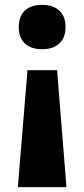

<svg xmlns="http://www.w3.org/2000/svg" viewBox="-20 -568 346 788"><path d="M153 -548Q198 -548 223.5 -524.5Q249 -501 249 -457Q249 -413 223.5 -389.5Q198 -366 153 -366Q107 -366 82 -389.5Q57 -413 57 -457Q57 -501 82 -524.5Q107 -548 153 -548ZM92 -280H215V-270L252 190V200H54V190L92 -270Z"/></svg>

Font: Encode Sans Wide
Style: ExtraBold
Weight: 800
Designer: Pablo Impallari, Andres Torresi
Foundry: Pablo Impallari, Andres Torresi
Version: Version 1.000; ttfautohint (v1.00) -l 8 -r 50 -G 200 -x 14 -